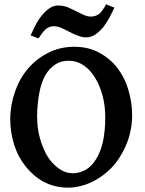

<svg xmlns="http://www.w3.org/2000/svg" viewBox="-20 -844 662 879"><path d="M503.9 -809.1 481.9 -765.1Q469.7 -742.2 454.1 -721.2Q438 -701.2 418 -687Q397.9 -672.9 375 -672.9Q356 -672.9 335 -681.2Q321.8 -686 297.9 -698.2L262.2 -715.8Q243.2 -723.6 226.1 -724.1Q218.3 -724.1 206.1 -720.2Q196.3 -716.3 189 -710Q177.7 -698.7 172.9 -691.9Q157.7 -670.9 155.8 -668L120.1 -682.1L141.1 -726.1Q152.3 -749 168.9 -770Q186 -792 205.1 -805.2Q225.1 -819.3 247.1 -818.8Q268.1 -818.8 290 -811Q296.9 -808.1 328.1 -793L362.8 -775.9Q380.9 -768.1 396 -768.1Q418 -768.1 434.1 -780.8Q448.2 -792 465.8 -824.2ZM461.9 -307.1Q461.9 -357.9 450.2 -403.8Q437 -452.6 416 -486.8Q392.1 -525.9 362.8 -544.9Q332 -565.9 294.9 -565.9Q257.8 -565.9 232.9 -548.8Q204.1 -528.8 187 -499Q168.9 -465.8 160.2 -419.9Q150.4 -368.2 149.9 -313Q149.9 -255.9 163.1 -210Q177.2 -161.1 198.2 -127Q219.2 -93.8 250 -71.8Q279.8 -50.8 313 -50.8Q343.8 -50.8 373 -66.9Q398.9 -82 419.9 -115.2Q440.9 -149.4 451.2 -194.8Q461.9 -245.1 461.9 -307.1ZM585 -315.9Q585 -273.9 574.2 -230Q564.5 -190.9 543.9 -151.9Q522.9 -111.8 498 -84Q472.2 -55.2 438 -32.2Q404.8 -10.3 369.1 2Q328.1 15.1 292 15.1Q231 15.1 181.2 -11.2Q135.3 -35.2 98.1 -81.1Q62 -126 44.9 -181.2Q26.9 -238.3 26.9 -298.8Q26.9 -361.8 48.8 -424.8Q70.8 -486.8 108.9 -530.8Q147.9 -575.7 201.9 -602.8Q255.9 -629.9 319.8 -629.9Q384.3 -629.9 434.1 -603Q484.9 -575.2 517.1 -533.2Q552.2 -487.3 567.9 -432.1Q585 -373 585 -315.9Z"/></svg>

Font: Gentium Basic
Style: Bold
Weight: 700
Designer: J. Victor Gaultney and Annie Olsen
Foundry: SIL International
Version: Version 1.100